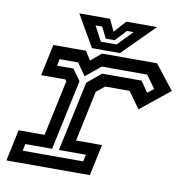

<svg xmlns="http://www.w3.org/2000/svg" viewBox="-79 -774 831 851"><g transform="rotate(10 337.0 -349.0)"><path d="M5 0 35 -141H152L205.5 -391.5L199.5 -399H91L121 -540H267.5L293 -500L340 -540H587.5L673.5 -430.5L542 -324.5L489 -398.5H379L342 -368L293.5 -140.5H410.5L380.5 0ZM68.5 -55H341L347.5 -86H226L293.5 -400.5L356 -452.5H533.5L567 -403.5L595 -425.5L553.5 -483H349L281.5 -427.5L242.5 -483H159.5L153 -452.5H227L263 -402L195.5 -86H75ZM292 -556 210 -698H348.5L373.5 -644L421.5 -698H560L418 -556ZM326 -591H396.5L461.5 -658H431.5L385 -608H345L320 -658H290Z"/></g></svg>

Font: Tourney Expanded SemiBold
Style: Italic
Weight: 600
Width: 7
Italic angle: -12°
Designer: Tyler Finck
Foundry: Etcetera Type Co
Version: Version 1.010; ttfautohint (v1.8.3)